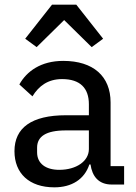

<svg xmlns="http://www.w3.org/2000/svg" viewBox="-20 -791 581 823"><path d="M203 -771 88 -625 137 -589 255 -705 373 -589 422 -625 307 -771ZM512 0V-79H454V-352C454 -464 380 -530 251 -530C155 -530 94 -485 63 -429L119 -378C146 -422 185 -452 246 -452C324 -452 361 -413 361 -344V-297H263C115 -297 42 -243 42 -143C42 -48 105 12 213 12C287 12 342 -22 363 -86H368C375 -36 402 0 459 0ZM234 -63C176 -63 139 -90 139 -138V-158C139 -206 177 -232 262 -232H361V-152C361 -100 307 -63 234 -63Z"/></svg>

Font: IBM Plex Thai Looped Text
Style: Regular
Weight: 450
Designer: Mike Abbink, Paul van der Laan, Pieter van Rosmalen, Ben Mitchell, Mark Frömberg
Foundry: Bold Monday
Version: Version 1.0